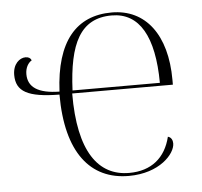

<svg xmlns="http://www.w3.org/2000/svg" viewBox="-45 -589 681 646"><g transform="rotate(-5 296.0 -266.5)"><path d="M365 10C469 10 523 -51 523 -86C523 -96 519 -107 507 -110C490 -40 442 0 367 0C263 0 198 -86 199 -283H539V-299C539 -452 469 -543 355 -543C235 -543 165 -462 157 -293C85 -294 51 -317 51 -361C51 -383 61 -399 73 -406C70 -414 63 -418 53 -418C33 -418 10 -399 10 -362C10 -306 49 -284 156 -283C156 -87 235 10 365 10ZM496 -293H201C208 -451 248 -533 354 -533C448 -533 495 -449 496 -293Z"/></g></svg>

Font: Noto Serif Display ExtraLight
Style: Regular
Weight: 200
Designer: Monotype Design Team
Foundry: Monotype Imaging Inc.
Version: Version 2.009